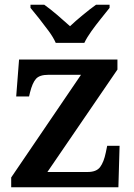

<svg xmlns="http://www.w3.org/2000/svg" viewBox="-20 -786 562 806"><path d="M27 0V-41L320 -472H183Q146 -472 131 -455Q116 -438 106 -398L102 -381H48L60 -536H473V-494L179 -64H348Q385 -64 400.5 -85Q416 -106 424 -145L430 -174H482L477 0ZM214 -606Q204 -629 184.5 -655.5Q165 -682 144.5 -708Q124 -734 108 -753V-766H166Q190 -749 220.5 -723Q251 -697 274 -676Q296 -697 327.5 -723Q359 -749 383 -766H440V-753Q425 -734 404 -708Q383 -682 364 -655.5Q345 -629 334 -606Z"/></svg>

Font: Noto Serif Myanmar SemiBold
Style: Regular
Weight: 600
Designer: Ben Mitchell and the Monotype Design Team
Foundry: Monotype Imaging Inc.
Version: Version 2.106; ttfautohint (v1.8.4.7-5d5b)